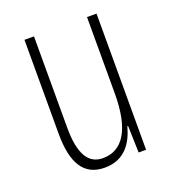

<svg xmlns="http://www.w3.org/2000/svg" viewBox="-105 -610 628 701"><g transform="rotate(-20 209.0 -259.5)"><path d="M348 -529H311V-233C311 -90 266 -25 190 -25C135 -25 105 -70 105 -174V-529H68V-165C68 -49 104 10 185 10C264 10 298 -47 313 -104H316L319 0H348Z"/></g></svg>

Font: Noto Sans Myanmar ExtraCondensed ExtraLight
Style: Regular
Weight: 200
Width: 2
Designer: Monotype Design Team
Foundry: Monotype Imaging Inc.
Version: Version 2.107